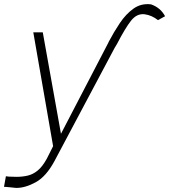

<svg xmlns="http://www.w3.org/2000/svg" viewBox="-76 -703 825 936"><path d="M483 -469.8 189.3 82.7Q148.8 157.7 98.2 185.4Q47.6 213.1 4.3 213.1Q2.5 213.1 -5 212.4Q-12.4 211.6 -21.3 210.6Q-33.4 209.5 -44.4 208.5Q-55.4 207.4 -56.5 207.7L-47.2 156.2Q-46.2 157 -33.6 158Q-21 159.1 4.3 159.1Q33 159.1 58.6 153.2Q84.2 147.4 107.4 128.6Q130.7 109.7 152 71L182.9 9.6L86.3 -545.5H132.5L221.2 -50.8L451.7 -494L454.2 -499.6Q479 -546.9 508.5 -590.9Q538 -634.9 575.1 -661.2Q612.2 -687.5 660.2 -681.8Q706.7 -665.5 728.7 -623.9L694.2 -604.8Q664.4 -628.6 628.9 -633.5Q591.3 -637.8 563.2 -602.6Q535.2 -567.5 494.3 -488.6Z"/></svg>

Font: Inter UI Extra Light
Style: Italic
Weight: 200
Italic angle: -9.39999°
Designer: Rasmus Andersson
Foundry: rsms
Version: 3.2;8d6f07862